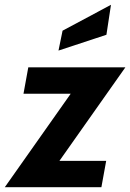

<svg xmlns="http://www.w3.org/2000/svg" viewBox="-48 -781 543 801"><path d="M-28 0 247 -390H50L70 -500H475L200 -110H395L375 0ZM196 -570 213 -653 415 -761 396 -636Z"/></svg>

Font: Cabin VF Beta
Style: Italic
Weight: 400
Italic angle: -7°
Designer: Pablo Impallari
Foundry: Pablo Impallari. http://www.impallari.com Igino Marini. http://www.ikern.com
Version: Version 2.300